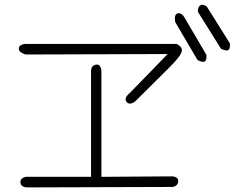

<svg xmlns="http://www.w3.org/2000/svg" viewBox="-20 -848 1040 835"><path d="M980 -659Q981 -635 973 -630Q965 -625 941 -636L841 -796Q839 -817 851 -825Q861 -832 879 -820ZM878 -609Q879 -586 871 -581Q862 -575 839 -587L742 -752Q736 -785 753 -790Q769 -793 781 -774ZM747 -657Q776 -644 770 -623Q767 -612 753 -594.5Q739 -577 715 -553Q691 -529 654.5 -493Q618 -457 570 -409Q545 -388 530 -405Q518 -422 544 -443Q590 -490 631.5 -533Q673 -576 709 -613L91 -611Q60 -621 62 -638Q63 -653 87 -657ZM376 -79V-539Q377 -565 399 -567Q416 -569 421 -543V-79L729 -81Q756 -79 755 -59Q754 -48 747 -42Q740 -36 729 -35L101 -33Q70 -33 69 -55Q68 -65 75 -71Q82 -77 92 -79Z"/></svg>

Font: Yomogi
Style: Regular
Weight: 400
Designer: satsuyako
Foundry: satsuyako
Version: Version 3.100